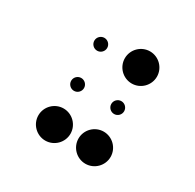

<svg xmlns="http://www.w3.org/2000/svg" viewBox="-152 -818 1054 1036"><g transform="rotate(30 375.0 -300.0)"><path d="M210 -550C210 -528 228 -510 250 -510C272 -510 290 -528 290 -550C290 -572 272 -590 250 -590C228 -590 210 -572 210 -550ZM210 -300C210 -278 228 -260 250 -260C272 -260 290 -278 290 -300C290 -322 272 -340 250 -340C228 -340 210 -322 210 -300ZM150 -50C150 5 195 50 250 50C305 50 350 5 350 -50C350 -105 305 -150 250 -150C195 -150 150 -105 150 -50ZM400 -550C400 -495 445 -450 500 -450C555 -450 600 -495 600 -550C600 -605 555 -650 500 -650C445 -650 400 -605 400 -550ZM460 -300C460 -278 478 -260 500 -260C522 -260 540 -278 540 -300C540 -322 522 -340 500 -340C478 -340 460 -322 460 -300ZM400 -50C400 5 445 50 500 50C555 50 600 5 600 -50C600 -105 555 -150 500 -150C445 -150 400 -105 400 -50Z"/></g></svg>

Font: APH Braille Shadows
Style: Regular
Weight: 400
Designer: M R Gray
Version: Version 1.1